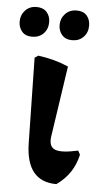

<svg xmlns="http://www.w3.org/2000/svg" viewBox="-57 -681 377 723"><g transform="rotate(5 131.5 -320.0)"><path d="M184 9Q70 9 67 -134L61 -458L74 -467Q105 -463 133 -455.5Q161 -448 189 -436L149 -167Q144 -129 168.5 -119.5Q193 -110 255 -124L263 -109Q247 -35 184 9ZM196 -536Q171 -536 157.5 -551.5Q144 -567 144 -589Q144 -614 160.5 -631.5Q177 -649 204 -649Q229 -649 242 -634Q255 -619 255 -596Q255 -570 238.5 -553Q222 -536 196 -536ZM44 -536Q19 -536 6 -551.5Q-7 -567 -7 -589Q-7 -614 9.5 -631.5Q26 -649 52 -649Q77 -649 90.5 -634Q104 -619 104 -596Q104 -570 87.5 -553Q71 -536 44 -536Z"/></g></svg>

Font: Alegreya SemiBold
Style: Regular
Weight: 600
Designer: Juan Pablo del Peral
Foundry: Huerta Tipografica
Version: Version 2.009